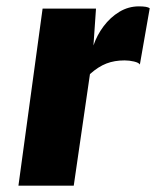

<svg xmlns="http://www.w3.org/2000/svg" viewBox="-20 -584 491 604"><path d="M38 0 114 -557H282L274 -441Q285 -473.5 306 -501.5Q327 -529.5 355.5 -546.8Q384 -564 417 -564Q443.5 -564 451 -558L420 -381Q416.5 -387 401.5 -390.5Q386.5 -394 372 -394Q340 -394 314.8 -384.2Q289.5 -374.5 263 -351L212 0Z"/></svg>

Font: Merriweather Sans ExtraBold
Style: Italic
Weight: 800
Italic angle: -7.5°
Designer: Eben Sorkin
Foundry: Eben Sorkin
Version: Version 2.001; ttfautohint (v1.8.3)